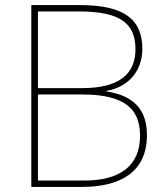

<svg xmlns="http://www.w3.org/2000/svg" viewBox="-20 -785 653 754"><path d="M294 -765H103V-51H303C449 -51 557 -107 557 -254C557 -344 516 -408 398 -426V-428C490 -444 539 -512 539 -593C539 -708 469 -765 294 -765ZM303 -439H129V-740H291C446 -740 512 -697 512 -592C512 -491 444 -439 303 -439ZM129 -414H300C443 -414 530 -376 530 -253C530 -130 447 -76 311 -76H129Z"/></svg>

Font: Noto Sans Tamil UI Thin
Style: Regular
Weight: 100
Designer: Jelle Bosma - Monotype Design Team
Foundry: Monotype Imaging Inc.
Version: Version 2.004